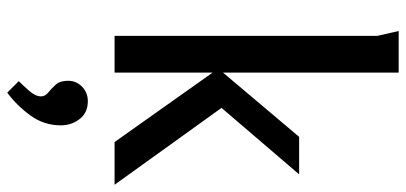

<svg xmlns="http://www.w3.org/2000/svg" viewBox="-308 -497 1094 517"><g transform="rotate(90 238.5 -238.0)"><path d="M175 -765V-292L348 -497H449L270 -288L477 0H362L175 -264V0H76V-708L63 -765ZM252 72Q283 72 300 94Q317 116 317 145Q317 190 290.5 226.5Q264 263 229 289L198 258Q209 247 224 230Q239 213 239 198Q239 187 228.5 178.5Q218 170 207.5 158.5Q197 147 197 125Q197 103 213 87.5Q229 72 252 72Z"/></g></svg>

Font: Rosario SemiBold
Style: Regular
Weight: 600
Designer: Hector Gatti
Foundry: Omnibus Type
Version: Version 1.101; ttfautohint (v1.8.1.43-b0c9)